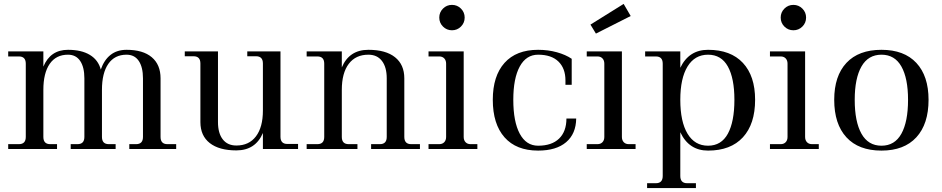

<svg xmlns="http://www.w3.org/2000/svg" viewBox="-20 -763 4821 983"><path d="M22 0V-25H77Q112 -25 112 -62V-437Q112 -474 77 -474H22V-500H202V-422Q238 -508 328 -508Q397 -508 440 -482Q483 -456 496 -407Q513 -456 546 -482Q579 -508 628 -508Q712 -508 757 -470Q802 -432 802 -362V-62Q802 -25 837 -25H882V0H642V-25H677Q712 -25 712 -62V-362Q712 -419 690.5 -451Q669 -483 628 -483Q567 -483 534.5 -436Q502 -389 502 -303V-62Q502 -25 537 -25H572V0H342V-25H377Q412 -25 412 -62V-362Q412 -419 390.5 -451Q369 -483 328 -483Q267 -483 234.5 -436Q202 -389 202 -303V-62Q202 -25 237 -25H272V0Z M1006 -138V-438Q1006 -475 971 -475H926V-500H1096V-138Q1096 -81 1120.5 -49.5Q1145 -18 1190 -18Q1255 -18 1290.5 -65Q1326 -112 1326 -197V-438Q1326 -475 1291 -475H1246V-500H1416V-63Q1416 -26 1451 -26H1506V0H1326V-82Q1288 7 1190 7Q1102 7 1054 -30.5Q1006 -68 1006 -138Z M1550 0V-25H1605Q1640 -25 1640 -62V-437Q1640 -474 1605 -474H1550V-500H1730V-418Q1768 -508 1866 -508Q1955 -508 2002.5 -470Q2050 -432 2050 -362V-62Q2050 -25 2085 -25H2130V0H1880V-25H1925Q1960 -25 1960 -62V-362Q1960 -419 1935.5 -451Q1911 -483 1866 -483Q1801 -483 1765.5 -436Q1730 -389 1730 -303V-62Q1730 -25 1765 -25H1810V0Z M2294 -608Q2267 -608 2248 -627Q2229 -646 2229 -673Q2229 -700 2248 -719Q2267 -738 2294 -738Q2321 -738 2340 -719Q2359 -700 2359 -673Q2359 -646 2340 -627Q2321 -608 2294 -608ZM2174 0V-25H2229Q2245 -25 2254.5 -35Q2264 -45 2264 -62V-437Q2264 -454 2254.5 -464Q2245 -474 2229 -474H2174V-500H2354V-62Q2354 -45 2363.5 -35Q2373 -25 2389 -25H2424V0Z M2735 8Q2623 8 2563 -60Q2503 -128 2503 -252Q2503 -374 2563 -441Q2623 -508 2735 -508Q2786 -508 2831 -495.5Q2876 -483 2907 -462V-329H2875V-351Q2875 -413 2839 -448Q2803 -483 2735 -483Q2674 -483 2641 -422.5Q2608 -362 2608 -252Q2608 -140 2641 -78.5Q2674 -17 2735 -17Q2805 -17 2842.5 -53.5Q2880 -90 2880 -156H2930Q2929 -78 2878.5 -35Q2828 8 2735 8Z M2984 0V-25H3039Q3055 -25 3064.5 -35Q3074 -45 3074 -62V-437Q3074 -454 3064.5 -464Q3055 -474 3039 -474H2984V-500H3164V-62Q3164 -45 3173.5 -35Q3183 -25 3199 -25H3234V0ZM3173 -743 3209 -681 3031 -591 3003 -637Z M3293 200V175H3338Q3373 175 3373 138V-437Q3373 -474 3338 -474H3283V-500H3463V-416Q3507 -508 3605 -508Q3721 -508 3783.5 -441Q3846 -374 3846 -252Q3846 -128 3783.5 -60Q3721 8 3605 8Q3507 8 3463 -86V138Q3463 175 3498 175H3543V200ZM3605 -17Q3673 -17 3706.5 -78.5Q3740 -140 3740 -252Q3740 -362 3706.5 -422.5Q3673 -483 3605 -483Q3537 -483 3500 -422.5Q3463 -362 3463 -252Q3463 -140 3500 -78.5Q3537 -17 3605 -17Z M4042 -608Q4015 -608 3996 -627Q3977 -646 3977 -673Q3977 -700 3996 -719Q4015 -738 4042 -738Q4069 -738 4088 -719Q4107 -700 4107 -673Q4107 -646 4088 -627Q4069 -608 4042 -608ZM3922 0V-25H3977Q3993 -25 4002.5 -35Q4012 -45 4012 -62V-437Q4012 -454 4002.5 -464Q3993 -474 3977 -474H3922V-500H4102V-62Q4102 -45 4111.5 -35Q4121 -25 4137 -25H4172V0Z M4493 8Q4376 8 4313.5 -60Q4251 -128 4251 -252Q4251 -374 4313.5 -441Q4376 -508 4493 -508Q4609 -508 4671.5 -441Q4734 -374 4734 -252Q4734 -128 4671.5 -60Q4609 8 4493 8ZM4493 -17Q4561 -17 4595 -78.5Q4629 -140 4629 -252Q4629 -362 4595 -422.5Q4561 -483 4493 -483Q4425 -483 4390.5 -422.5Q4356 -362 4356 -252Q4356 -140 4390.5 -78.5Q4425 -17 4493 -17Z"/></svg>

Font: Bentinck
Style: Regular
Weight: 400
Designer: Jörg Drees
Foundry: Jörg Drees
Version: Version 1.000; ttfautohint (v1.8.4.7-5d5b)